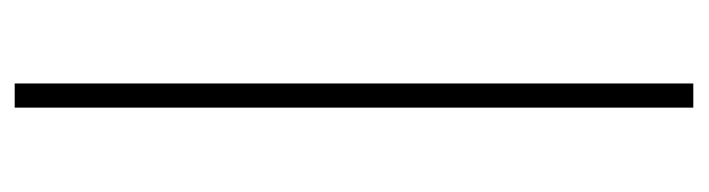

<svg xmlns="http://www.w3.org/2000/svg" viewBox="-364 -450 945 256"><g transform="rotate(90 108.0 -322.5)"><path d="M91.8 129.9V-774.9H124V129.9Z"/></g></svg>

Font: Rawline ExtraLight
Style: Regular
Weight: 275
Designer: Matt McInerney, Pablo Impallari, Rodrigo Fuenzalida
Foundry: Matt McInerney, Pablo Impallari, Rodrigo Fuenzalida
Version: Version 4.020;PS 004.020;hotconv 1.0.88;makeotf.lib2.5.64775